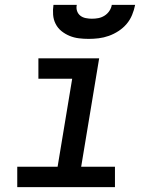

<svg xmlns="http://www.w3.org/2000/svg" viewBox="-20 -770 640 790"><path d="M51 0V-84H217L277 -446H138V-530H388L314 -84H453V0ZM345 -610Q324 -610 304 -612.5Q284 -615 266 -622.5Q248 -630 233 -642Q218 -654 209 -671.5Q200 -689 198.5 -709.5Q197 -730 200 -750H296Q293 -737 297 -725Q301 -713 310.5 -705.5Q320 -698 333 -695.5Q346 -693 358 -693Q372 -693 385 -695.5Q398 -698 410 -705.5Q422 -713 430 -725Q438 -737 440 -750H536Q532 -729 523.5 -708.5Q515 -688 501 -671.5Q487 -655 468 -642.5Q449 -630 428 -622.5Q407 -615 386 -612.5Q365 -610 345 -610Z"/></svg>

Font: Iosevka Curly Slab MdExObl
Style: Regular
Weight: 500
Width: 7
Italic angle: -9°
Monospace: yes
Designer: Belleve Invis
Foundry: Belleve Invis
Version: Version 11.1.0; ttfautohint (v1.8.3)